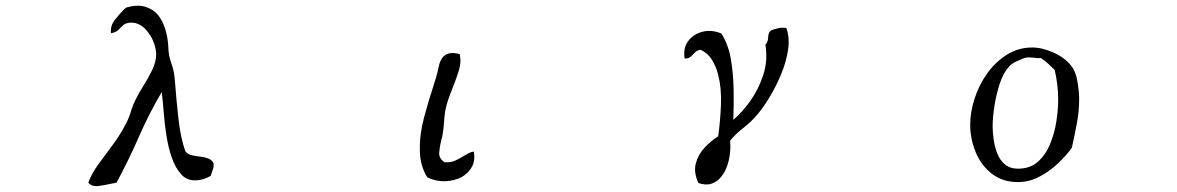

<svg xmlns="http://www.w3.org/2000/svg" viewBox="-20 -655 4040 659"><path d="M713 -94Q714 -84 712 -78Q710 -72 708 -66Q707 -63 705.5 -59Q704 -55 703 -51Q675 -36 652 -36Q621 -35 601.5 -57Q582 -79 570 -113Q558 -147 551.5 -188Q545 -229 542 -268.5Q539 -308 535 -339Q492 -266 456.5 -185Q421 -104 380 -28Q375 -27 370 -26Q365 -25 359 -24Q339 -19 317 -16.5Q295 -14 283 -28Q295 -60 317.5 -91Q340 -122 366 -156.5Q392 -191 413 -232Q423 -251 429.5 -273Q436 -295 446 -314Q456 -335 472.5 -361Q489 -387 502.5 -415Q516 -443 516 -469Q516 -485 509 -505.5Q502 -526 489 -543Q477 -560 460.5 -569.5Q444 -579 424 -577Q409 -575 401.5 -567.5Q394 -560 386 -552Q378 -544 361 -541Q358 -566 374 -586.5Q390 -607 406 -623Q411 -627 413 -629Q451 -640 478 -632Q505 -624 522 -604Q539 -583 548 -552.5Q557 -522 558 -488Q559 -463 568.5 -436.5Q578 -410 580 -381Q585 -314 592.5 -247.5Q600 -181 616 -136Q623 -126 637 -122.5Q651 -119 666.5 -117.5Q682 -116 695 -111Q708 -106 713 -94Z M1606 -135Q1612 -104 1599.5 -82Q1587 -60 1564 -47Q1539 -34 1507.5 -33Q1476 -32 1447 -46Q1434 -66 1427.5 -90Q1421 -114 1421 -141Q1420 -195 1436 -254Q1452 -313 1468 -361Q1470 -368 1472 -374.5Q1474 -381 1476 -387Q1482 -407 1486 -427Q1490 -447 1501 -460Q1509 -469 1522.5 -472Q1536 -475 1558 -469Q1564 -443 1555.5 -415Q1547 -387 1535 -357Q1529 -342 1523 -326Q1517 -310 1513 -295Q1506 -270 1504.5 -241Q1503 -212 1498 -187Q1497 -183 1496 -179.5Q1495 -176 1494 -172Q1489 -151 1487.5 -131Q1486 -111 1506 -98Q1528 -97 1542 -103.5Q1556 -110 1569 -118Q1577 -123 1586 -128Q1595 -133 1606 -135Z M2679 -559Q2691 -525 2685 -484.5Q2679 -444 2662 -402.5Q2645 -361 2623.5 -325Q2602 -289 2582 -265Q2559 -237 2531.5 -216Q2504 -195 2486 -172Q2489 -136 2481 -103Q2473 -70 2456 -49Q2442 -31 2422 -24.5Q2402 -18 2377 -27Q2360 -64 2368.5 -95Q2377 -126 2399.5 -149.5Q2422 -173 2445 -187Q2452 -237 2454.5 -294Q2457 -351 2445 -398Q2438 -427 2423.5 -450Q2409 -473 2385 -484Q2373 -483 2366 -475.5Q2359 -468 2351.5 -461Q2344 -454 2330 -454Q2324 -490 2342 -514Q2360 -538 2391 -546Q2422 -554 2456 -540Q2480 -502 2488.5 -452Q2497 -402 2498 -348.5Q2499 -295 2497 -244Q2526 -268 2554.5 -307.5Q2583 -347 2599.5 -397Q2616 -447 2607 -502Q2616 -510 2616.5 -527Q2617 -544 2627 -551Q2638 -555 2650.5 -558Q2663 -561 2679 -559Z M3684 -315Q3684 -273 3676 -231Q3668 -189 3659 -148Q3639 -120 3609.5 -92.5Q3580 -65 3545.5 -47.5Q3511 -30 3474 -30Q3421 -30 3384 -59Q3347 -88 3328.5 -133.5Q3310 -179 3310 -227Q3310 -270 3325 -316.5Q3340 -363 3368 -402.5Q3396 -442 3435.5 -467Q3475 -492 3523 -492Q3557 -492 3596 -474.5Q3635 -457 3656 -430Q3672 -411 3678 -375.5Q3684 -340 3684 -315ZM3612 -312Q3612 -364 3600 -415Q3589 -426 3577.5 -436.5Q3566 -447 3552 -456Q3546 -455 3540 -455.5Q3534 -456 3528 -457Q3523 -457 3519 -457.5Q3515 -458 3511 -458Q3499 -458 3489 -453Q3477 -448 3465 -442.5Q3453 -437 3444 -427Q3424 -406 3411.5 -368Q3399 -330 3393 -290Q3387 -250 3387 -222Q3387 -201 3390.5 -176Q3394 -151 3403 -128Q3412 -105 3429.5 -90.5Q3447 -76 3474 -76Q3516 -76 3543 -100.5Q3570 -125 3585 -162.5Q3600 -200 3606 -240Q3612 -280 3612 -312Z"/></svg>

Font: Yuji Boku
Style: Regular
Weight: 400
Designer: Kataoka Yuji
Foundry: Kinuta Font Factory
Version: Version 3.002